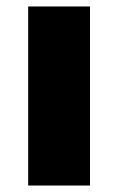

<svg xmlns="http://www.w3.org/2000/svg" viewBox="-20 -573 365 593"><path d="M258 0H67V-553H258Z"/></svg>

Font: Noto Sans Black
Style: Regular
Weight: 900
Designer: Monotype Design Team
Foundry: Monotype Imaging Inc.
Version: Version 2.007